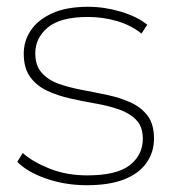

<svg xmlns="http://www.w3.org/2000/svg" viewBox="-20 -543 510 566"><path d="M236 3Q172 3 116 -16.5Q60 -36 31 -66L47 -92Q76 -66 126 -46Q176 -26 237 -26Q324 -26 362.5 -56Q401 -86 401 -134Q401 -169 382 -189Q363 -209 332 -220Q301 -231 263.5 -237.5Q226 -244 188 -252.5Q150 -261 119 -275.5Q88 -290 69 -316Q50 -342 50 -385Q50 -422 70.5 -453Q91 -484 133 -503.5Q175 -523 240 -523Q288 -523 336.5 -508.5Q385 -494 414 -470L397 -444Q366 -469 324.5 -481Q283 -493 239 -493Q158 -493 121 -462Q84 -431 84 -386Q84 -350 103 -328.5Q122 -307 153 -296Q184 -285 221.5 -278Q259 -271 296.5 -263Q334 -255 365 -241Q396 -227 415 -202Q434 -177 434 -134Q434 -94 411.5 -62.5Q389 -31 345.5 -14Q302 3 236 3Z"/></svg>

Font: Montserrat Thin ExtraLight
Style: Regular
Weight: 250
Version: Version 9.000